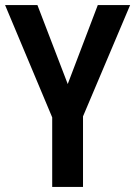

<svg xmlns="http://www.w3.org/2000/svg" viewBox="-20 -734 531 754"><path d="M246 -404 364 -714H491L306 -277V0H185V-273L0 -714H127Z"/></svg>

Font: Noto Sans Khmer Condensed SemiBold
Style: Regular
Weight: 600
Width: 3
Designer: Danh Hong and the Monotype Design Team
Foundry: Monotype Imaging Inc.
Version: Version 2.004